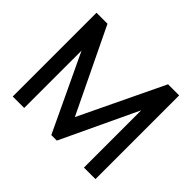

<svg xmlns="http://www.w3.org/2000/svg" viewBox="-158 -943 1167 1167"><g transform="rotate(45 425.0 -360.0)"><path d="M168.5 0V-493L401.5 0H449L681.5 -493V-0.5H780.5V-720H685L425.5 -178.5L164.5 -720H70V0Z"/></g></svg>

Font: Manrope SemiBold
Style: Regular
Weight: 600
Designer: Mikhail Sharanda
Foundry: Mikhail Sharanda
Version: Version 4.505